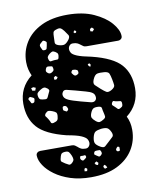

<svg xmlns="http://www.w3.org/2000/svg" viewBox="-92 -782 820 994"><g transform="rotate(-10 318.0 -285.0)"><path d="M307 140Q246 140 198.5 124.5Q151 109 117.5 84.5Q84 60 66.5 33Q49 6 48 -17Q47 -28 54 -34Q61 -40 70 -40H236Q246 -40 252 -36Q258 -32 264 -27Q270 -21 279 -16Q288 -11 304 -11Q315 -11 321.5 -19Q328 -27 328 -38Q328 -47 322 -57Q316 -67 293.5 -77Q271 -87 219 -96Q110 -123 68 -171Q26 -219 26 -295Q26 -380 94 -433Q87 -448 82.5 -466Q78 -484 78 -505Q78 -562 107 -608.5Q136 -655 192 -682.5Q248 -710 329 -710Q411 -710 468 -684Q525 -658 556 -622Q587 -586 588 -555Q589 -544 582 -538Q575 -532 566 -532H400Q389 -532 383 -536.5Q377 -541 370 -546Q364 -551 355.5 -555Q347 -559 332 -559Q321 -559 314.5 -551Q308 -543 308 -532Q308 -523 314 -513Q320 -503 343 -493.5Q366 -484 417 -474Q526 -447 568 -399.5Q610 -352 610 -275Q610 -190 542 -137Q550 -121 554 -103.5Q558 -86 558 -65Q558 -8 529 38.5Q500 85 444.5 112.5Q389 140 307 140ZM301 -630Q291 -643 283.5 -646.5Q276 -650 262 -645Q247 -641 244.5 -633Q242 -625 242 -610Q242 -592 241 -580.5Q240 -569 258 -563Q278 -557 289 -560.5Q300 -564 313 -581Q324 -596 318 -605.5Q312 -615 301 -630ZM361 -619 352 -624 346 -615 352 -609 359 -611ZM454 -613 444 -623 433 -617V-605L445 -602ZM193 -596Q185 -601 180.5 -598Q176 -595 169 -588Q159 -580 165 -568Q169 -559 171.5 -554Q174 -549 184 -550Q193 -551 194.5 -556.5Q196 -562 198 -571Q200 -581 200.5 -586Q201 -591 193 -596ZM236 -531Q226 -537 220 -535.5Q214 -534 204 -526Q195 -518 193 -512.5Q191 -507 195 -496Q199 -486 205.5 -487.5Q212 -489 222 -490Q232 -491 238.5 -490.5Q245 -490 247 -499Q250 -511 248.5 -517.5Q247 -524 236 -531ZM191 -463Q184 -464 180 -462.5Q176 -461 173 -454Q170 -446 170.5 -441.5Q171 -437 177 -432Q188 -422 200 -430Q208 -435 210 -439Q212 -443 210 -452Q209 -460 204.5 -461Q200 -462 191 -463ZM405 -434 400 -442 390 -440 393 -430 401 -424ZM335 -410Q334 -417 331 -419Q328 -421 321 -423Q313 -424 309 -424Q305 -424 301 -417Q298 -411 300.5 -407.5Q303 -404 308 -398Q315 -390 324 -394Q331 -397 333.5 -400Q336 -403 335 -410ZM225 -401 214 -409 205 -401 207 -389 219 -391ZM501 -341Q497 -361 492.5 -371.5Q488 -382 467 -384Q443 -386 430 -383Q417 -380 407 -357Q398 -336 407.5 -326.5Q417 -317 434 -302Q450 -288 460 -282Q470 -276 489 -287Q507 -298 506 -309.5Q505 -321 501 -341ZM92 -371 80 -368 84 -354 99 -352 104 -366ZM164 -351Q153 -360 145.5 -359.5Q138 -359 127 -352Q114 -344 109.5 -338Q105 -332 108 -318Q111 -305 118.5 -302.5Q126 -300 140 -299Q150 -298 153.5 -303Q157 -308 161 -318Q166 -329 169.5 -336Q173 -343 164 -351ZM374 -242Q388 -240 395 -246.5Q402 -253 402 -262Q402 -279 390.5 -287.5Q379 -296 356 -302Q324 -311 303.5 -316.5Q283 -322 262 -327Q247 -331 240.5 -323Q234 -315 234 -308Q234 -294 244.5 -285Q255 -276 283 -267Q314 -257 374 -242ZM77 -320Q71 -323 67.5 -324Q64 -325 59 -320Q55 -315 56.5 -312Q58 -309 62 -303Q65 -297 67 -293Q69 -289 76 -290Q83 -292 84.5 -296Q86 -300 87 -307Q88 -313 85 -315.5Q82 -318 77 -320ZM246 -240Q240 -249 229 -247Q224 -245 223.5 -241.5Q223 -238 223 -233Q223 -225 229 -223Q235 -220 238.5 -218Q242 -216 246 -221Q251 -226 250 -230Q249 -234 246 -240ZM167 -232Q154 -237 147 -236.5Q140 -236 131 -226Q124 -216 129 -210.5Q134 -205 140 -195Q147 -184 149.5 -176Q152 -168 164 -171Q179 -175 184 -181Q189 -187 190 -203Q191 -217 185.5 -222Q180 -227 167 -232ZM507 -224Q497 -225 491 -228Q485 -231 480 -222Q475 -212 479.5 -207.5Q484 -203 492 -196Q499 -188 503.5 -184.5Q508 -181 517 -186Q527 -191 529 -196.5Q531 -202 530 -213Q528 -222 522.5 -222Q517 -222 507 -224ZM406 -213Q387 -214 379 -209Q371 -204 364 -187Q358 -171 362 -162.5Q366 -154 379 -143Q391 -133 399 -134Q407 -135 420 -143Q432 -150 431.5 -157.5Q431 -165 428 -177Q424 -193 423 -202.5Q422 -212 406 -213ZM451 -71Q442 -91 431.5 -95.5Q421 -100 400 -98Q379 -95 369.5 -89Q360 -83 355 -62Q350 -40 355.5 -29.5Q361 -19 380 -8Q397 2 405.5 -5.5Q414 -13 428 -26Q442 -39 450 -46.5Q458 -54 451 -71ZM227 13Q221 -1 215.5 -7.5Q210 -14 195 -13Q179 -12 174.5 -4.5Q170 3 167 18Q164 30 169.5 34.5Q175 39 186 46Q197 52 203.5 55.5Q210 59 220 51Q231 41 231.5 33.5Q232 26 227 13ZM477 21Q477 16 477 13Q477 10 473 9Q468 7 466 9Q464 11 461 15Q455 23 460 28Q464 34 473 31Q477 30 477 27.5Q477 25 477 21ZM380 17Q377 9 372.5 9Q368 9 360 9Q353 9 349 10.5Q345 12 343 19Q341 26 344.5 28.5Q348 31 354 35Q360 39 363.5 41Q367 43 373 39Q380 33 381.5 29Q383 25 380 17ZM298 27Q296 21 292.5 22Q289 23 283 23Q277 23 273 22.5Q269 22 268 27Q264 38 274 45Q279 49 282 47Q285 45 290 42Q295 38 297.5 35.5Q300 33 298 27ZM347 64 336 71 341 80 352 84 356 73ZM294 94 287 87 279 91 278 104 291 105ZM392 94 383 88 377 98 384 109 397 105Z"/></g></svg>

Font: Rubik Moonrocks
Style: Regular
Weight: 400
Designer: Hubert and Fischer, NaN
Foundry: Hubert and Fischer, NaN
Version: Version 2.200